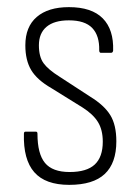

<svg xmlns="http://www.w3.org/2000/svg" viewBox="-20 -510 386 538"><path d="M174 8Q107 8 76 -27.5Q45 -63 47 -135Q47 -141 51 -141H81Q85 -141 85 -135Q85 -79 106 -53.5Q127 -28 175 -28Q223 -28 245.5 -49Q268 -70 268 -113Q268 -146 254.5 -168Q241 -190 211 -209L124 -263Q84 -286 67.5 -313.5Q51 -341 51 -383Q51 -435 83 -462.5Q115 -490 173 -490Q237 -490 268 -458.5Q299 -427 297 -368Q296 -362 291 -362H262Q261 -362 259.5 -363.5Q258 -365 258 -369Q259 -410 238.5 -431.5Q218 -453 173 -453Q132 -453 110.5 -435Q89 -417 89 -383Q89 -351 102 -333Q115 -315 147 -295L233 -239Q272 -215 289 -187.5Q306 -160 306 -114Q306 -53 273.5 -22.5Q241 8 174 8Z"/></svg>

Font: Sofia Sans Condensed ExtraLight
Style: Regular
Weight: 250
Version: Version 4.100